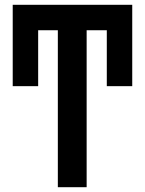

<svg xmlns="http://www.w3.org/2000/svg" viewBox="-20 -780 603 800"><path d="M221 0V-654H139V-421H33V-760H531V-421H425V-654H341V0Z"/></svg>

Font: Noto Sans Mono SemiCondensed SemiBold
Style: Regular
Weight: 600
Width: 4
Designer: Monotype Design Team
Foundry: Monotype Imaging Inc.
Version: Version 2.014; ttfautohint (v1.8.4.7-5d5b)